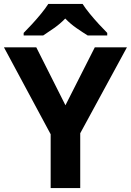

<svg xmlns="http://www.w3.org/2000/svg" viewBox="-20 -954 664 974"><path d="M312 -420 461 -714H624L387 -278V0H237V-273L0 -714H164ZM399 -934Q413 -912 435.5 -884.5Q458 -857 482 -831Q506 -805 524 -787V-774H425Q399 -790 368 -811.5Q337 -833 311 -860Q285 -833 255 -812Q225 -791 199 -774H100V-787Q119 -806 142.5 -831.5Q166 -857 188.5 -884.5Q211 -912 225 -934Z"/></svg>

Font: Noto Sans Tangsa
Style: Regular
Weight: 400
Designer: David Williams
Foundry: Google LLC
Version: Version 1.504